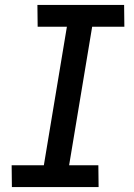

<svg xmlns="http://www.w3.org/2000/svg" viewBox="-20 -755 540 775"><path d="M28 0 27 -88H157L250 -647H132L131 -735H481L482 -647H352L259 -88H377L378 0Z"/></svg>

Font: Iosevka Curly Semibold
Style: Italic
Weight: 600
Italic angle: -9°
Monospace: yes
Designer: Belleve Invis
Foundry: Belleve Invis
Version: Version 22.1.2; ttfautohint (v1.8.4)